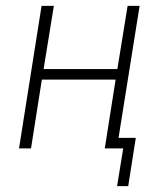

<svg xmlns="http://www.w3.org/2000/svg" viewBox="-20 -507 556 656"><path d="M380 129 401 0H338L375 -235H123L86 0H45L122 -487H164L129 -271H381L416 -487H457L385 -36H444L418 129Z"/></svg>

Font: Nunito Sans 10pt Condensed ExtraLight
Style: Italic
Weight: 250
Width: 3
Italic angle: -9°
Designer: Vernon Adams
Foundry: Vernon Adams
Version: Version 3.101;gftools[0.9.27]